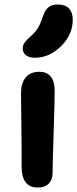

<svg xmlns="http://www.w3.org/2000/svg" viewBox="-20 -797 346 861"><path d="M137.2 -538.1Q110.8 -538.1 96.4 -549.3Q82 -560.5 82 -579.1Q82 -594.2 90.3 -606Q98.6 -617.7 118.2 -634.8Q139.6 -653.8 150.4 -671.9Q161.1 -689.9 171.9 -722.2Q182.1 -752.9 197.8 -764.9Q213.4 -776.9 238.8 -776.9Q272 -776.9 289.1 -759.3Q306.2 -741.7 306.2 -708Q306.2 -641.6 253.7 -589.8Q201.2 -538.1 137.2 -538.1ZM148.9 43.9Q112.3 43.9 94.7 20Q77.1 -3.9 77.1 -45.9Q77.1 -149.9 75.7 -247.1Q74.2 -344.2 74.2 -379.9Q74.2 -422.9 94.7 -449Q115.2 -475.1 157.2 -475.1Q189 -475.1 206.8 -454.6Q224.6 -434.1 225.1 -393.1Q225.6 -356.4 220.7 -206.5Q215.8 -56.6 215.8 -22Q215.8 7.8 199 25.9Q182.1 43.9 148.9 43.9Z"/></svg>

Font: Shantell Sans Bouncy
Style: Regular
Weight: 600
Designer: Stephen Nixon, Anya Danilova, Shantell Martin
Foundry: Arrow Type
Version: Version 1.006;[9816181b4]